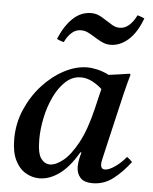

<svg xmlns="http://www.w3.org/2000/svg" viewBox="-53 -765 656 822"><g transform="rotate(5 275.5 -354.5)"><path d="M146 11Q115 11 87 -5.5Q59 -22 42 -57Q25 -92 25 -147Q25 -215 51 -275Q77 -335 119 -381Q161 -427 211.5 -453.5Q262 -480 311 -480Q330 -480 354 -474.5Q378 -469 404 -456Q425 -459 447.5 -462Q470 -465 494 -469L497 -465Q485 -423 476 -385.5Q467 -348 458 -309L412 -111Q411 -104 408 -93Q405 -82 405 -72Q405 -63 409 -57Q413 -51 423 -51Q440 -51 466 -69Q492 -87 513 -113Q526 -104 536 -93Q502 -48 463 -18Q424 12 375 12Q338 12 322 -6.5Q306 -25 306 -53Q306 -80 317 -115H312Q275 -51 232.5 -20Q190 11 146 11ZM378 -393Q357 -412 334 -423.5Q311 -435 287 -435Q250 -435 221 -408Q192 -381 172 -338.5Q152 -296 142 -247.5Q132 -199 132 -155Q132 -95 148 -73.5Q164 -52 186 -52Q212 -52 243.5 -77.5Q275 -103 305.5 -159.5Q336 -216 358 -309ZM505 -721Q513 -719 520.5 -716Q528 -713 535 -710Q512 -648 476.5 -616.5Q441 -585 400 -585Q384 -585 370 -590.5Q356 -596 338 -607Q316 -621 301 -628.5Q286 -636 269 -636Q228 -636 200 -579Q186 -582 170 -590Q194 -648 228.5 -680.5Q263 -713 306 -713Q323 -713 337 -707.5Q351 -702 367 -691Q385 -680 400 -670.5Q415 -661 433 -661Q475 -661 505 -721Z"/></g></svg>

Font: Tiro Kannada
Style: Italic
Weight: 400
Italic angle: -11°
Designer: Kannada: John Hudson & Fiona Ross, assisted by Kaja Sojewska. Latin: John Hudson with Paul Hanslow, assisted by Kaja Soj
Foundry: Tiro Typeworks Ltd.
Version: Version 1.52